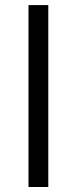

<svg xmlns="http://www.w3.org/2000/svg" viewBox="-20 -747 307 767"><path d="M172.9 0H93.8V-726.6H172.9Z"/></svg>

Font: Raveo Variable
Style: Regular
Weight: 400
Designer: Jakub Foglar, Rasmus Andersson (Inter)
Foundry: Jakubfoglar.com
Version: Version 1.000;Glyphs 3.2.3 (3260)